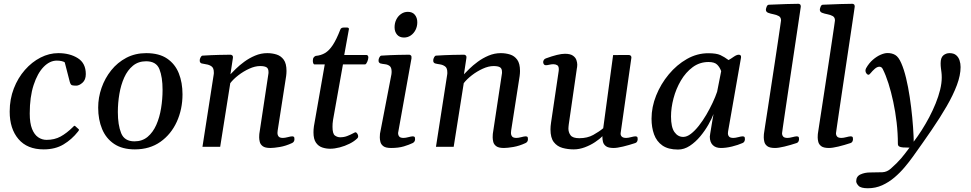

<svg xmlns="http://www.w3.org/2000/svg" viewBox="-20 -776 5133 1015"><path d="M288.1 -495.1Q349.1 -495.1 391.4 -468.5Q433.6 -441.9 433.6 -384.3Q433.6 -354 416 -338.6Q398.4 -323.2 382.8 -323.2Q368.7 -323.2 360.8 -325.4Q353 -327.6 348.6 -344.2L322.3 -446.3Q317.4 -450.2 305.9 -452.9Q294.4 -455.6 280.3 -455.6Q243.2 -455.6 210.7 -422.4Q178.2 -389.2 157.7 -326.4Q137.2 -263.7 137.2 -175.8Q137.2 -125 149.4 -94.5Q161.6 -64 181.9 -50.3Q202.1 -36.6 226.1 -36.6Q268.1 -36.6 300.3 -54.2Q332.5 -71.8 366.2 -105Q368.7 -107.9 371.1 -110.1Q373.5 -112.3 377 -109.9L395 -93.8Q397.5 -91.8 397.5 -89.4Q397.5 -86.9 395.3 -84.7Q393.1 -82.5 392.1 -80.1Q359.4 -38.6 315.7 -12.5Q272 13.7 210.9 13.7Q124 13.7 77.6 -40.8Q31.2 -95.2 31.2 -186Q31.2 -252 53 -308.1Q74.7 -364.3 111.6 -406.2Q148.4 -448.2 194.3 -471.7Q240.2 -495.1 288.1 -495.1Z M499 -207Q499 -260.3 516.8 -311.5Q534.7 -362.8 567.9 -404.3Q601.1 -445.8 647.9 -470.5Q694.8 -495.1 752.9 -495.1Q821.3 -495.1 863.5 -466.3Q905.8 -437.5 925.3 -388.4Q944.8 -339.4 944.8 -277.3Q944.8 -198.7 914.6 -132.3Q884.3 -65.9 827.9 -26.1Q771.5 13.7 692.9 13.7Q626.5 13.7 583.5 -15.1Q540.5 -43.9 519.8 -93.8Q499 -143.6 499 -207ZM690.9 -28.8Q731.9 -28.8 760.3 -52.5Q788.6 -76.2 806.2 -115.7Q823.7 -155.3 831.5 -203.6Q839.4 -252 839.4 -301.3Q839.4 -368.2 822.8 -410.2Q806.2 -452.1 752.4 -452.1Q711.4 -452.1 682.9 -428.7Q654.3 -405.3 636.7 -366.2Q619.1 -327.1 611.1 -279.5Q603 -231.9 603 -183.6Q603 -115.7 620.4 -72.3Q637.7 -28.8 690.9 -28.8Z M1492.7 -374 1447.8 -85.4Q1446.8 -77.6 1446.8 -73.7Q1446.8 -62 1452.9 -54.4Q1459 -46.9 1475.6 -46.9Q1485.8 -46.9 1501.5 -51Q1517.1 -55.2 1524.4 -55.2Q1528.8 -55.2 1532.7 -53.2Q1536.6 -51.3 1536.6 -40.5Q1536.6 -25.9 1524.4 -20Q1491.2 -4.4 1459.5 1Q1427.7 6.3 1409.7 6.3Q1381.3 6.3 1368.9 -3.2Q1356.4 -12.7 1353.3 -25.9Q1350.1 -39.1 1350.1 -49.8Q1350.1 -58.1 1350.6 -63.7Q1351.1 -69.3 1351.1 -69.3L1398.4 -382.8Q1399.4 -386.7 1399.4 -389.6Q1399.4 -392.6 1399.4 -395.5Q1399.4 -414.1 1388.7 -420.4Q1377.9 -426.8 1355 -426.8Q1328.1 -426.8 1297.6 -412.8Q1267.1 -398.9 1240.2 -378.2Q1213.4 -357.4 1197.3 -336.4L1144 0H1050.3L1109.4 -379.9Q1110.4 -383.8 1110.4 -387Q1110.4 -390.1 1110.4 -393.6Q1110.4 -416.5 1098.4 -425Q1086.4 -433.6 1071 -435.8Q1055.7 -438 1044.9 -440.9Q1040 -443.4 1037.6 -447.3Q1035.2 -451.2 1036.1 -460.4Q1037.1 -466.3 1041 -473.9Q1044.9 -481.4 1050.8 -481.9Q1098.6 -484.9 1138.7 -485.8Q1178.7 -486.8 1199.2 -486.8Q1203.1 -486.8 1208 -482.9Q1212.9 -479 1210.9 -467.3L1198.2 -383.3Q1208 -393.6 1226.8 -412.1Q1245.6 -430.7 1271.5 -449.7Q1297.4 -468.8 1328.4 -481.9Q1359.4 -495.1 1393.1 -495.1Q1418.9 -495.1 1442.1 -487.8Q1465.3 -480.5 1480 -460.2Q1494.6 -439.9 1494.6 -400.9Q1494.6 -394.5 1494.1 -387.9Q1493.7 -381.3 1492.7 -374Z M1725.1 10.3Q1704.1 10.3 1683.8 3.7Q1663.6 -2.9 1650.4 -21.7Q1637.2 -40.5 1637.2 -76.2Q1637.2 -83.5 1637.7 -91.8Q1638.2 -100.1 1639.6 -108.9L1696.8 -435.5H1642.6Q1637.7 -436 1635.7 -442.4Q1633.8 -448.7 1633.8 -454.6Q1633.8 -466.3 1638.2 -472.2Q1642.6 -478 1648.9 -480.5Q1676.8 -482.9 1698.5 -495.8Q1720.2 -508.8 1739.5 -538.1Q1758.8 -567.4 1778.8 -619.1Q1781.2 -626 1786.4 -628.2Q1791.5 -630.4 1797.9 -630.4H1814.9Q1819.3 -630.4 1822 -628.2Q1824.7 -626 1824.7 -623L1799.8 -485.4H1917.5Q1922.4 -484.9 1924.8 -481.2Q1927.2 -477.5 1927.2 -472.7Q1927.2 -463.9 1922.1 -450.9Q1917 -438 1910.6 -435.5H1793L1740.7 -142.6Q1738.8 -131.8 1738.3 -122.6Q1737.8 -113.3 1737.8 -105.5Q1737.8 -68.8 1750.5 -59.6Q1763.2 -50.3 1778.3 -50.3Q1798.3 -50.3 1815.4 -56.9Q1832.5 -63.5 1844.5 -70.1Q1856.4 -76.7 1859.4 -76.7Q1863.8 -76.7 1868.7 -69.6Q1873.5 -62.5 1873.5 -55.7Q1873.5 -49.3 1869.6 -45.4Q1853 -28.8 1828.1 -16.4Q1803.2 -3.9 1775.9 3.2Q1748.5 10.3 1725.1 10.3Z M2047.4 6.3Q2019 6.3 2006.6 -3.2Q1994.1 -12.7 1991 -25.9Q1987.8 -39.1 1987.8 -49.8Q1987.8 -62.5 1988.8 -69.3L2049.3 -383.3Q2049.8 -387.2 2050 -390.4Q2050.3 -393.6 2050.3 -396.5Q2050.3 -419.4 2039.8 -427.2Q2029.3 -435.1 2015.1 -436.5Q2001 -438 1990.2 -440.9Q1985.4 -443.4 1982.9 -447.3Q1980.5 -451.2 1981.4 -460.4Q1982.4 -466.3 1986.3 -473.9Q1990.2 -481.4 1996.1 -481.9Q2043.9 -484.9 2083.5 -485.8Q2123 -486.8 2143.6 -486.8Q2147.5 -486.8 2152.1 -482.9Q2156.7 -479 2155.3 -467.3L2084.5 -73.2Q2084.5 -61.5 2090.6 -54.2Q2096.7 -46.9 2113.3 -46.9Q2123.5 -46.9 2139.2 -51Q2154.8 -55.2 2162.1 -55.2Q2166.5 -55.2 2170.4 -53.2Q2174.3 -51.3 2174.3 -40.5Q2174.3 -26.4 2162.1 -20Q2143.1 -10.7 2115 -2.2Q2086.9 6.3 2047.4 6.3ZM2115.7 -577.6Q2091.8 -577.6 2078.9 -593Q2065.9 -608.4 2065.9 -631.8Q2065.9 -654.3 2075 -672.6Q2084 -690.9 2100.1 -702.1Q2116.2 -713.4 2136.2 -713.4Q2160.2 -713.4 2173.1 -697.8Q2186 -682.1 2186 -658.2Q2186 -636.2 2176.8 -617.9Q2167.5 -599.6 2151.6 -588.6Q2135.7 -577.6 2115.7 -577.6Z M2727.1 -374 2682.1 -85.4Q2681.2 -77.6 2681.2 -73.7Q2681.2 -62 2687.3 -54.4Q2693.4 -46.9 2710 -46.9Q2720.2 -46.9 2735.8 -51Q2751.5 -55.2 2758.8 -55.2Q2763.2 -55.2 2767.1 -53.2Q2771 -51.3 2771 -40.5Q2771 -25.9 2758.8 -20Q2725.6 -4.4 2693.8 1Q2662.1 6.3 2644 6.3Q2615.7 6.3 2603.3 -3.2Q2590.8 -12.7 2587.6 -25.9Q2584.5 -39.1 2584.5 -49.8Q2584.5 -58.1 2585 -63.7Q2585.4 -69.3 2585.4 -69.3L2632.8 -382.8Q2633.8 -386.7 2633.8 -389.6Q2633.8 -392.6 2633.8 -395.5Q2633.8 -414.1 2623 -420.4Q2612.3 -426.8 2589.4 -426.8Q2562.5 -426.8 2532 -412.8Q2501.5 -398.9 2474.6 -378.2Q2447.8 -357.4 2431.6 -336.4L2378.4 0H2284.7L2343.8 -379.9Q2344.7 -383.8 2344.7 -387Q2344.7 -390.1 2344.7 -393.6Q2344.7 -416.5 2332.8 -425Q2320.8 -433.6 2305.4 -435.8Q2290 -438 2279.3 -440.9Q2274.4 -443.4 2272 -447.3Q2269.5 -451.2 2270.5 -460.4Q2271.5 -466.3 2275.4 -473.9Q2279.3 -481.4 2285.2 -481.9Q2333 -484.9 2373 -485.8Q2413.1 -486.8 2433.6 -486.8Q2437.5 -486.8 2442.4 -482.9Q2447.3 -479 2445.3 -467.3L2432.6 -383.3Q2442.4 -393.6 2461.2 -412.1Q2480 -430.7 2505.9 -449.7Q2531.7 -468.8 2562.7 -481.9Q2593.8 -495.1 2627.4 -495.1Q2653.3 -495.1 2676.5 -487.8Q2699.7 -480.5 2714.4 -460.2Q2729 -439.9 2729 -400.9Q2729 -394.5 2728.5 -387.9Q2728 -381.3 2727.1 -374Z M3013.2 13.7Q2981.9 13.7 2953.6 5.9Q2925.3 -2 2907.7 -24.7Q2890.1 -47.4 2890.1 -92.3Q2890.1 -108.4 2893.1 -127.9L2933.6 -401.4Q2934.1 -404.8 2934.1 -410.2Q2934.1 -426.3 2925.5 -431.4Q2917 -436.5 2905.3 -436.5Q2895 -436.5 2883.8 -433.8Q2872.6 -431.2 2865.7 -431.2Q2854 -431.2 2851.6 -445.3Q2850.6 -450.7 2854.2 -457.8Q2857.9 -464.8 2865.7 -467.3Q2932.1 -491.7 2966.3 -491.7Q2994.6 -491.7 3008.5 -481.9Q3022.5 -472.2 3027.1 -458.7Q3031.7 -445.3 3031.7 -434.1Q3031.7 -426.3 3030.8 -421.1Q3029.8 -416 3029.8 -416L2986.8 -118.7Q2986.3 -113.3 2985.6 -107.7Q2984.9 -102.1 2984.9 -96.7Q2984.9 -75.7 2996.6 -60.5Q3008.3 -45.4 3042.5 -45.4Q3085 -45.4 3116.2 -62.7Q3147.5 -80.1 3168.9 -98.1L3221.2 -484.9L3301.8 -485.4Q3317.9 -485.4 3317.9 -471.7L3261.2 -73.7Q3259.3 -62 3266.4 -54.4Q3273.4 -46.9 3290 -46.9Q3300.3 -46.9 3315.9 -51Q3331.5 -55.2 3338.9 -55.2Q3343.3 -55.2 3347.2 -53.2Q3351.1 -51.3 3351.1 -40.5Q3351.1 -34.7 3348.4 -28.6Q3345.7 -22.5 3338.9 -20Q3305.2 -8.8 3273.7 -1.2Q3242.2 6.3 3224.1 6.3Q3195.8 6.3 3183.3 -3.2Q3170.9 -12.7 3167.7 -25.9Q3164.6 -39.1 3164.6 -49.8Q3164.6 -51.3 3164.6 -53Q3164.6 -54.7 3164.6 -56.2Q3150.4 -41 3125.7 -24.7Q3101.1 -8.3 3071.5 2.7Q3042 13.7 3013.2 13.7Z M3564.5 14.6Q3512.7 14.6 3481.9 -6.8Q3451.2 -28.3 3437.7 -65.4Q3424.3 -102.5 3424.3 -148.4Q3424.3 -210 3448.7 -271Q3473.1 -332 3515.4 -382.8Q3557.6 -433.6 3611.3 -464.1Q3665 -494.6 3724.1 -494.6Q3767.1 -494.6 3788.1 -484.9Q3809.1 -475.1 3831.5 -458.5Q3843.8 -465.3 3859.1 -476.1Q3874.5 -486.8 3885.7 -486.8Q3890.6 -486.8 3894.5 -483.6Q3898.4 -480.5 3897.5 -472.2L3829.1 -82Q3828.1 -75.2 3828.1 -71.8Q3828.1 -61 3834.2 -54Q3840.3 -46.9 3856.9 -46.9Q3867.2 -46.9 3882.8 -51Q3898.4 -55.2 3905.8 -55.2Q3910.2 -55.2 3914.1 -53.2Q3918 -51.3 3918 -40.5Q3918 -34.7 3915.3 -28.8Q3912.6 -22.9 3905.8 -20Q3881.8 -9.3 3850.1 -1.5Q3818.4 6.3 3791 6.3Q3763.2 6.3 3747.8 -9.3Q3732.4 -24.9 3732.4 -53.7Q3732.4 -56.6 3734.6 -70.3Q3736.8 -84 3740 -103Q3743.2 -122.1 3746.3 -141.1Q3749.5 -160.2 3752 -173.3Q3743.2 -149.4 3725.1 -117.4Q3707 -85.4 3681.9 -55.2Q3656.7 -24.9 3626.7 -5.1Q3596.7 14.6 3564.5 14.6ZM3591.8 -52.2Q3611.3 -52.2 3632.3 -68.4Q3653.3 -84.5 3674.3 -111.1Q3695.3 -137.7 3713.9 -169.4Q3732.4 -201.2 3747.3 -232.9Q3762.2 -264.6 3771 -291L3792.5 -399.9Q3785.2 -420.4 3771.2 -434.3Q3757.3 -448.2 3725.6 -448.2Q3678.7 -448.2 3641.8 -420.9Q3605 -393.6 3579.3 -349.9Q3553.7 -306.2 3540.5 -256.1Q3527.3 -206.1 3527.3 -160.2Q3527.3 -103.5 3545.4 -77.9Q3563.5 -52.2 3591.8 -52.2Z M4018.6 -69.3Q4020 -79.6 4025.6 -116.2Q4031.2 -152.8 4039.6 -206.5Q4047.9 -260.3 4057.1 -321.8Q4066.4 -383.3 4075.7 -443.6Q4085 -503.9 4092.3 -554Q4099.6 -604 4104.2 -635Q4108.9 -666 4108.9 -668Q4108.9 -684.6 4096.7 -691.2Q4084.5 -697.8 4068.8 -700.7Q4053.2 -703.6 4041 -708.3Q4028.8 -712.9 4028.8 -725.1Q4028.8 -729.5 4032.7 -740Q4036.6 -750.5 4044.4 -751Q4093.8 -753.4 4137 -754.6Q4180.2 -755.9 4201.2 -755.9Q4205.1 -755.9 4209.2 -752.9Q4213.4 -750 4213.4 -741.2Q4213.4 -740.7 4209.2 -712.4Q4205.1 -684.1 4198 -636.7Q4190.9 -589.4 4182.1 -530.3Q4173.3 -471.2 4163.8 -408.2Q4154.3 -345.2 4145.5 -285.9Q4136.7 -226.6 4129.6 -178.7Q4122.6 -130.9 4118.4 -102.1Q4114.3 -73.2 4114.3 -71.8Q4114.3 -61 4120.4 -54Q4126.5 -46.9 4143.1 -46.9Q4153.3 -46.9 4168.9 -51Q4184.6 -55.2 4191.9 -55.2Q4196.3 -55.2 4200.2 -53.2Q4204.1 -51.3 4204.1 -40.5Q4204.1 -34.7 4201.4 -28.6Q4198.7 -22.5 4191.9 -20Q4158.2 -8.8 4126.7 -1.2Q4095.2 6.3 4077.1 6.3Q4048.8 6.3 4036.4 -3.2Q4023.9 -12.7 4020.8 -25.9Q4017.6 -39.1 4017.6 -49.8Q4017.6 -58.1 4018.1 -63.7Q4018.6 -69.3 4018.6 -69.3Z M4303.7 -69.3Q4305.2 -79.6 4310.8 -116.2Q4316.4 -152.8 4324.7 -206.5Q4333 -260.3 4342.3 -321.8Q4351.6 -383.3 4360.8 -443.6Q4370.1 -503.9 4377.4 -554Q4384.8 -604 4389.4 -635Q4394 -666 4394 -668Q4394 -684.6 4381.8 -691.2Q4369.6 -697.8 4354 -700.7Q4338.4 -703.6 4326.2 -708.3Q4314 -712.9 4314 -725.1Q4314 -729.5 4317.9 -740Q4321.8 -750.5 4329.6 -751Q4378.9 -753.4 4422.1 -754.6Q4465.3 -755.9 4486.3 -755.9Q4490.2 -755.9 4494.4 -752.9Q4498.5 -750 4498.5 -741.2Q4498.5 -740.7 4494.4 -712.4Q4490.2 -684.1 4483.2 -636.7Q4476.1 -589.4 4467.3 -530.3Q4458.5 -471.2 4449 -408.2Q4439.5 -345.2 4430.7 -285.9Q4421.9 -226.6 4414.8 -178.7Q4407.7 -130.9 4403.6 -102.1Q4399.4 -73.2 4399.4 -71.8Q4399.4 -61 4405.5 -54Q4411.6 -46.9 4428.2 -46.9Q4438.5 -46.9 4454.1 -51Q4469.7 -55.2 4477.1 -55.2Q4481.4 -55.2 4485.4 -53.2Q4489.3 -51.3 4489.3 -40.5Q4489.3 -34.7 4486.6 -28.6Q4483.9 -22.5 4477.1 -20Q4443.4 -8.8 4411.9 -1.2Q4380.4 6.3 4362.3 6.3Q4334 6.3 4321.5 -3.2Q4309.1 -12.7 4305.9 -25.9Q4302.7 -39.1 4302.7 -49.8Q4302.7 -58.1 4303.2 -63.7Q4303.7 -69.3 4303.7 -69.3Z M4567.9 219.2Q4530.8 219.2 4518.6 206.1Q4506.3 192.9 4506.3 182.1Q4506.3 156.2 4529.1 146Q4551.8 135.7 4579.6 135.7Q4620.6 135.7 4645 134.5Q4669.4 133.3 4689.5 115.2Q4708 98.6 4720.9 85.7Q4733.9 72.8 4744.1 60.8Q4754.4 48.8 4764.6 35.4Q4774.9 22 4788.1 4.4Q4767.6 4.4 4753.9 3.4Q4740.2 2.4 4733.4 -1.7Q4726.6 -5.9 4726.6 -16.1Q4726.6 -71.8 4720 -128.7Q4713.4 -185.5 4702.1 -238Q4690.9 -290.5 4676.8 -335Q4662.6 -379.4 4647 -410.2Q4643.6 -417.5 4638.9 -420.4Q4634.3 -423.3 4628.9 -423.3Q4616.7 -423.3 4603.8 -411.6Q4590.8 -399.9 4584 -391.1Q4576.2 -380.9 4571.3 -380.9Q4565.4 -380.9 4560.3 -387.7Q4555.2 -394.5 4555.2 -402.3Q4555.2 -408.7 4558.6 -415.5Q4574.2 -442.9 4594.7 -460.4Q4615.2 -478 4635.7 -486.8Q4656.2 -495.6 4671.9 -495.6Q4695.8 -495.6 4713.1 -485.1Q4730.5 -474.6 4744.6 -441.9Q4758.8 -409.7 4770 -363Q4781.2 -316.4 4789.3 -262.7Q4797.4 -209 4802.5 -155.5Q4807.6 -102.1 4809.6 -56.2Q4810.1 -47.4 4810.1 -39.8Q4810.1 -32.2 4810.1 -26.9Q4831.1 -54.2 4852.3 -87.4Q4873.5 -120.6 4892.6 -156.7Q4911.6 -192.9 4926.5 -229.7Q4941.4 -266.6 4950 -301.5Q4958.5 -336.4 4958.5 -366.2Q4958.5 -381.8 4957 -393.3Q4955.6 -404.8 4954.1 -416Q4952.6 -427.2 4952.6 -441.4Q4952.6 -471.2 4966.8 -483.2Q4981 -495.1 4999.5 -495.1Q5021.5 -495.1 5034.2 -484.6Q5046.9 -474.1 5052.5 -457.3Q5058.1 -440.4 5058.1 -421.4Q5058.1 -378.4 5038.6 -326.2Q5019 -273.9 4984.6 -214.4Q4950.2 -154.8 4904.5 -88.1Q4858.9 -21.5 4806.6 51.3Q4787.6 78.1 4762.9 107.4Q4738.3 136.7 4708.5 162.1Q4678.7 187.5 4643.6 203.4Q4608.4 219.2 4567.9 219.2Z"/></svg>

Font: Gelasio
Style: Italic
Weight: 400
Italic angle: -8.5°
Designer: Eben Sorkin
Foundry: Eben Sorkin
Version: Version 1.008